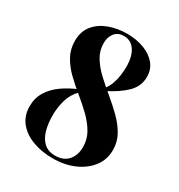

<svg xmlns="http://www.w3.org/2000/svg" viewBox="-174 -840 908 973"><g transform="rotate(30 280.5 -354.0)"><path d="M288 -722Q345 -722 389.5 -704.5Q434 -687 459 -656Q484 -625 484 -582Q484 -528 444.5 -488.5Q405 -449 335 -414L327 -428Q343 -448 352 -473Q361 -498 364.5 -525Q368 -552 368 -574Q368 -635 344.5 -669.5Q321 -704 280 -704Q246 -704 227 -681Q208 -658 208 -621Q208 -578 230.5 -541Q253 -504 288.5 -471Q324 -438 364 -405Q404 -372 439.5 -337Q475 -302 497.5 -262.5Q520 -223 520 -175Q520 -119 488 -77Q456 -35 401 -10.5Q346 14 275 14Q213 14 160 -5Q107 -24 75 -62.5Q43 -101 43 -157Q43 -205 66 -242.5Q89 -280 128.5 -308Q168 -336 217 -356L225 -342Q192 -309 179.5 -265Q167 -221 167 -175Q167 -129 177.5 -90Q188 -51 213 -27.5Q238 -4 280 -4Q328 -4 354.5 -34Q381 -64 381 -112Q381 -158 359 -195.5Q337 -233 302.5 -266.5Q268 -300 228.5 -332Q189 -364 154.5 -397.5Q120 -431 98 -470.5Q76 -510 76 -559Q76 -614 105.5 -650Q135 -686 183.5 -704Q232 -722 288 -722Z"/></g></svg>

Font: Playfair Display
Style: Bold
Weight: 700
Designer: Claus Eggers Sørensen
Foundry: Claus Eggers Sørensen
Version: Version 1.203